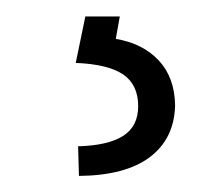

<svg xmlns="http://www.w3.org/2000/svg" viewBox="-20 -23 247 234"><path d="M126 -2.9 121.1 24.4Q153.8 29.8 173.3 50.5Q192.9 71.3 193.4 105.5Q192.4 146 162.6 168.5Q132.8 190.9 76.2 191.4L75.2 155.3Q111.8 154.3 130.1 142.6Q148.4 130.9 148.4 106.4Q148.4 80.1 129.9 67.6Q111.3 55.2 72.3 53.7L84 -2.9Z"/></svg>

Font: Pretendard ExtraLight
Style: Regular
Weight: 200
Designer: Base glyphs from Inter by Rasmus Andersson; Hangeul glyphs from Noto Sans CJK(Source Han Sans) by Jang Soo-young and Kan
Foundry: Kil Hyung-jin
Version: Version 1.309